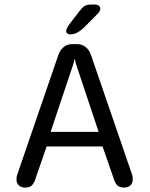

<svg xmlns="http://www.w3.org/2000/svg" viewBox="-20 -817 659 846"><path d="M90.5 9.5Q74 9.5 63.2 0Q52.5 -9.5 52.5 -27.5Q52.5 -32.5 53.5 -38.2Q54.5 -44 57 -50.5L236 -571.5Q243 -594.5 259.2 -608.5Q275.5 -622.5 296.5 -622.5H321Q342.5 -622.5 358.8 -608.5Q375 -594.5 382 -571.5L561 -50.5Q563.5 -44 564.2 -38.2Q565 -32.5 565 -27.5Q565 -9 554.2 0.2Q543.5 9.5 526.5 9.5Q505.5 9.5 495.2 -2Q485 -13.5 478.5 -37.5L432 -171.5H185.5L139 -37.5Q132.5 -13.5 122.2 -2Q112 9.5 90.5 9.5ZM203 -236H414.5L315 -534.5Q313.5 -541.5 312 -547.5Q310.5 -553.5 309 -558.5Q308 -553.5 306.2 -547.5Q304.5 -541.5 303 -534.5ZM289.5 -665.5Q283 -665.5 277.2 -669.2Q271.5 -673 271.5 -680.5Q271.5 -691 287.5 -712.5L329.5 -767Q342.5 -784.5 352.8 -790.8Q363 -797 383 -797H397.5Q408.5 -797 415.2 -792Q422 -787 422 -779Q422 -767.5 408.5 -754.5L348 -693.5Q332.5 -679.5 318.5 -672.5Q304.5 -665.5 289.5 -665.5Z"/></svg>

Font: Sono Monospace
Style: Regular
Weight: 400
Designer: Tyler Finck
Foundry: Tyler Finck
Version: Version 2.112